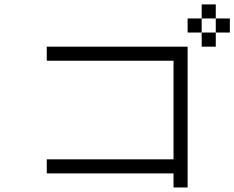

<svg xmlns="http://www.w3.org/2000/svg" viewBox="-20 -832 1040 852"><path d="M1000 -687.5V-750H937.5V-687.5H875V-625H937.5V-687.5ZM750 -62.5V0H812.5Q812.5 0 812.5 -625H187.5V-562.5H750V-125H187.5V-62.5ZM875 -687.5V-750H812.5V-687.5ZM875 -750H937.5V-812.5H875Z"/></svg>

Font: CalcUnifontExMono
Style: Regular
Weight: 500
Version: Version 15.0.06